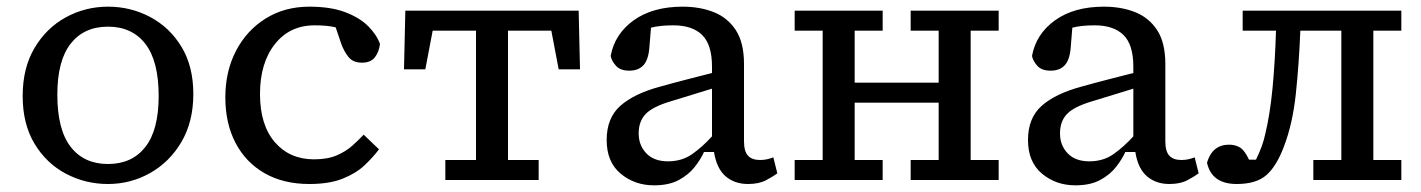

<svg xmlns="http://www.w3.org/2000/svg" viewBox="-20 -540 4264 576"><path d="M304 12Q236 12 177.5 -19Q119 -50 83.5 -109Q48 -168 48 -252Q48 -336 83.5 -396Q119 -456 177.5 -488Q236 -520 304 -520Q372 -520 430.5 -489Q489 -458 524.5 -399.5Q560 -341 560 -258Q560 -175 524.5 -114.5Q489 -54 430.5 -21Q372 12 304 12ZM304 -48Q376 -48 416 -99Q456 -150 456 -252Q456 -357 416 -408.5Q376 -460 304 -460Q232 -460 192 -409Q152 -358 152 -256Q152 -151 192 -99.5Q232 -48 304 -48Z M908 12Q830 12 773.5 -20.5Q717 -53 686.5 -111.5Q656 -170 656 -248Q656 -326 688 -387.5Q720 -449 777 -484.5Q834 -520 908 -520Q972 -520 1015.5 -503.5Q1059 -487 1084.5 -461.5Q1110 -436 1120 -408Q1117 -384 1104.5 -368Q1092 -352 1066 -352Q1039 -352 1025.5 -369Q1012 -386 1004 -408L987 -458Q962 -464 924 -464Q849 -464 804.5 -407.5Q760 -351 760 -258Q760 -165 804.5 -113.5Q849 -62 922 -62Q963 -62 990.5 -74Q1018 -86 1037 -103Q1056 -120 1071 -136L1117 -92Q1099 -68 1073.5 -44Q1048 -20 1008 -4Q968 12 908 12Z M1316 0V-60H1408V-448H1278L1256 -332H1192L1196 -508H1716L1720 -332H1656L1634 -448H1504V-60H1596V0Z M2224 12Q2184 12 2157 -11Q2130 -34 2122 -84H2092Q2082 -62 2064 -39Q2046 -16 2016.5 0Q1987 16 1942 16Q1884 16 1842 -19Q1800 -54 1800 -120Q1800 -186 1841 -222.5Q1882 -259 1960 -280Q1999 -291 2038 -301Q2077 -311 2116 -321V-340Q2116 -406 2086.5 -435Q2057 -464 2000 -464Q1960 -464 1933 -457L1928 -396Q1925 -360 1910 -344Q1895 -328 1868 -328Q1841 -328 1828 -342.5Q1815 -357 1812 -372Q1824 -438 1881 -479Q1938 -520 2028 -520Q2080 -520 2121.5 -503.5Q2163 -487 2187.5 -449.5Q2212 -412 2212 -348V-116Q2212 -86 2224 -73Q2236 -60 2260 -60Q2272 -60 2282.5 -62.5Q2293 -65 2300 -68L2312 -20Q2300 -11 2278.5 0.5Q2257 12 2224 12ZM1896 -140Q1896 -104 1919 -80Q1942 -56 1984 -56Q2026 -56 2057 -78Q2088 -100 2116 -131V-274L1992 -236Q1938 -220 1917 -198Q1896 -176 1896 -140Z M2712 -448V-508H2976V-448H2892V-60H2976V0H2712V-60H2796V-232H2544V-60H2628V0H2364V-60H2448V-448H2364V-508H2628V-448H2544V-292H2796V-448Z M3488 12Q3448 12 3421 -11Q3394 -34 3386 -84H3356Q3346 -62 3328 -39Q3310 -16 3280.5 0Q3251 16 3206 16Q3148 16 3106 -19Q3064 -54 3064 -120Q3064 -186 3105 -222.5Q3146 -259 3224 -280Q3263 -291 3302 -301Q3341 -311 3380 -321V-340Q3380 -406 3350.5 -435Q3321 -464 3264 -464Q3224 -464 3197 -457L3192 -396Q3189 -360 3174 -344Q3159 -328 3132 -328Q3105 -328 3092 -342.5Q3079 -357 3076 -372Q3088 -438 3145 -479Q3202 -520 3292 -520Q3344 -520 3385.5 -503.5Q3427 -487 3451.5 -449.5Q3476 -412 3476 -348V-116Q3476 -86 3488 -73Q3500 -60 3524 -60Q3536 -60 3546.5 -62.5Q3557 -65 3564 -68L3576 -20Q3564 -11 3542.5 0.5Q3521 12 3488 12ZM3160 -140Q3160 -104 3183 -80Q3206 -56 3248 -56Q3290 -56 3321 -78Q3352 -100 3380 -131V-274L3256 -236Q3202 -220 3181 -198Q3160 -176 3160 -140Z M3690 12Q3615 12 3601 -52Q3617 -106 3667 -106Q3686 -106 3700 -97.5Q3714 -89 3727 -61H3748Q3759 -84 3765.5 -102Q3772 -120 3776 -139Q3790 -197 3797.5 -274.5Q3805 -352 3808 -448H3708V-508H4184V-448H4100V-60H4184V0H3920V-60H4004V-448H3881Q3877 -348 3867.5 -258.5Q3858 -169 3832 -101Q3810 -42 3779.5 -15Q3749 12 3690 12Z"/></svg>

Font: Source Serif 4 Caption
Style: Regular
Weight: 400
Designer: Frank Grießhammer
Foundry: Adobe Systems Incorporated
Version: Version 4.004;hotconv 1.0.117;makeotfexe 2.5.65602